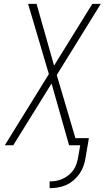

<svg xmlns="http://www.w3.org/2000/svg" viewBox="-20 -755 544 998"><path d="M238 223V188Q255 188 272 185Q289 182 305.5 174.5Q322 167 336.5 155.5Q351 144 361.5 129Q372 114 377.5 97Q383 80 386 63L397 0H339L248 -321L49 0H5L234 -370L126 -735H170L261 -414L460 -735H504L275 -365L372 -37H442L425 63Q422 85 414.5 106.5Q407 128 394 147Q381 166 363 181.5Q345 197 324 206.5Q303 216 281 219.5Q259 223 238 223Z"/></svg>

Font: Iosevka Extralight
Style: Italic
Weight: 200
Italic angle: -9°
Monospace: yes
Designer: Belleve Invis
Foundry: Belleve Invis
Version: Version 32.5.0; ttfautohint (v1.8.4)